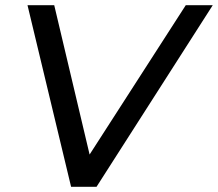

<svg xmlns="http://www.w3.org/2000/svg" viewBox="-20 -720 840 740"><path d="M254 0 86 -700H189L342 -54H280L696 -700H800L352 0Z"/></svg>

Font: MOST Montserrat Medium
Style: Italic
Weight: 500
Italic angle: -11.3°
Designer: Julieta Ulanovsky
Foundry: Julieta Ulanovsky
Version: Version 8.000;March 11, 2024;FontCreator 15.0.0.2926 64-bit